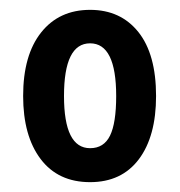

<svg xmlns="http://www.w3.org/2000/svg" viewBox="-20 -742 365 390"><path d="M297 -547Q297 -465 262 -418.5Q227 -372 163 -372Q98 -372 62.5 -419Q27 -466 27 -547Q27 -630 63.5 -676Q100 -722 163 -722Q225 -722 261 -677Q297 -632 297 -547ZM110 -547Q110 -441 163 -441Q191 -441 203.5 -466.5Q216 -492 216 -547Q216 -654 163 -654Q110 -654 110 -547Z"/></svg>

Font: Noto Sans Arabic ExtCond SemBd
Style: Regular
Weight: 600
Width: 2
Designer: Monotype Design Team, Nadine Chahine, Nizar Qandah and Khaled Hosny
Foundry: Monotype Imaging Inc.
Version: Version 2.012; ttfautohint (v1.8.4.7-5d5b)